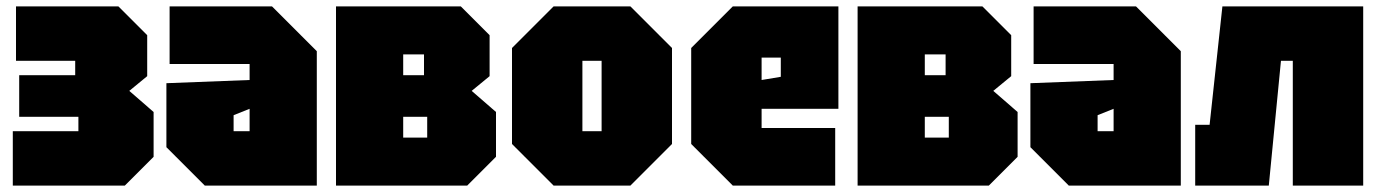

<svg xmlns="http://www.w3.org/2000/svg" viewBox="-20 -580 4310 600"><path d="M460 -90 370 0H20V-170H225V-215H40V-345H215V-390H30V-560H350L440 -470V-342L384 -296L460 -230Z M500 -120V-320L760 -330V-380H510V-560H830L970 -420V0H620ZM710 -220V-170H760V-240Z M1030 -560V0H1440L1530 -90V-230L1454 -296L1510 -342V-470L1420 -560ZM1240 -345V-410H1305V-345ZM1240 -150V-215H1315V-150Z M1580 -130V-430L1710 -560H1950L2080 -430V-130L1950 0H1710ZM1800 -170H1860V-390H1800Z M2140 -130V-430L2270 -560H2600V-240H2360V-180H2590V0H2270ZM2360 -330 2420 -340V-400H2360Z M2660 -560V0H3070L3160 -90V-230L3084 -296L3140 -342V-470L3050 -560ZM2870 -345V-410H2935V-345ZM2870 -150V-215H2945V-150Z M3200 -120V-320L3460 -330V-380H3210V-560H3530L3670 -420V0H3320ZM3410 -220V-170H3460V-240Z M4240 -560V0H4020V-390H3983L3945 0H3715V-190H3760L3800 -560Z"/></svg>

Font: Tektur Condensed Black
Style: Regular
Weight: 900
Width: 3
Designer: Adam Jagosz
Foundry: Adam Jagosz
Version: Version 1.005;gftools[0.9.30]